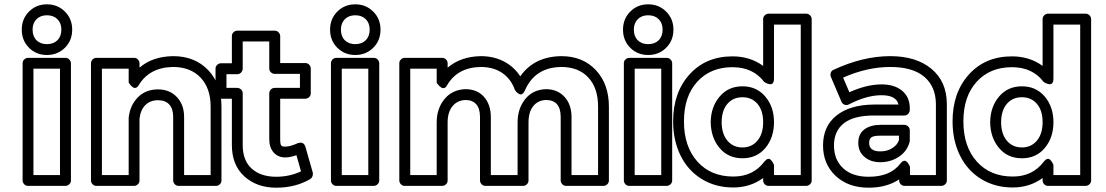

<svg xmlns="http://www.w3.org/2000/svg" viewBox="-20 -830 5086 883"><path d="M80.1 -693.8Q80.1 -743.2 113.3 -776.6Q146.5 -810.1 195.8 -810.1Q245.1 -810.1 278.6 -776.6Q312 -743.2 312 -693.8Q312 -643.6 278.6 -610.4Q245.1 -577.1 195.8 -577.1Q146.5 -577.1 113.3 -610.4Q80.1 -643.6 80.1 -693.8ZM84 0V-539.1Q84 -549.8 91.8 -556.9Q99.6 -564 108.9 -564H280.8Q291.5 -564 298.8 -556.2Q306.2 -548.3 306.2 -539.1V0Q306.2 10.7 298.1 17.8Q290 24.9 280.8 24.9H108.9Q98.1 24.9 91.1 17.1Q84 9.3 84 0ZM129.9 -693.8Q129.9 -663.1 147.7 -645Q165.5 -627 195.8 -627Q226.1 -627 244.1 -645Q262.2 -663.1 262.2 -693.8Q262.2 -723.6 244.1 -741.7Q226.1 -759.8 195.8 -759.8Q166 -759.8 147.9 -741.7Q129.9 -723.6 129.9 -693.8ZM133.8 -24.9H255.9V-514.2H133.8Z M398.4 0V-539.1Q398.4 -549.8 406.2 -556.9Q414.1 -564 423.3 -564H596.7Q607.4 -564 614.5 -556.2Q621.6 -548.3 621.6 -539.1V-519Q681.2 -570.3 776.4 -571.8Q876 -571.8 937.3 -507.6Q998.5 -443.4 998.5 -339.8V0Q998.5 10.7 990.7 17.8Q982.9 24.9 973.6 24.9H801.8Q791 24.9 783.7 17.1Q776.4 9.3 776.4 0V-292Q776.4 -330.1 758.3 -349.6Q740.2 -369.1 706.5 -369.1Q670.9 -369.1 648.4 -346.7Q626 -324.2 621.6 -284.2V0Q621.6 10.7 613.8 17.8Q606 24.9 596.7 24.9H423.3Q412.6 24.9 405.5 17.1Q398.4 9.3 398.4 0ZM448.7 -24.9H571.8V-285.2V-288.1Q577.6 -345.2 613.8 -382.1Q649.9 -418.9 706.5 -418.9Q760.3 -418.9 793.5 -383.5Q826.7 -348.1 826.7 -292V-24.9H948.7V-339.8Q948.7 -424.8 902.1 -473.4Q855.5 -522 776.4 -522Q667.5 -520.5 617.7 -438Q611.8 -428.2 605 -426.3Q598.1 -424.3 592.5 -428Q586.9 -431.6 582 -436.8Q577.1 -441.9 574.2 -446.3L571.8 -451.2V-514.2H448.7Z M971.2 -400.9V-514.2Q971.2 -524.9 979.2 -532Q987.3 -539.1 996.6 -539.1H1046.4V-664.1Q1046.4 -674.8 1054.2 -681.9Q1062 -689 1071.3 -689H1243.2Q1253.9 -689 1261.2 -681.2Q1268.6 -673.3 1268.6 -664.1V-540H1384.3Q1395 -540 1402.1 -532.2Q1409.2 -524.4 1409.2 -515.1V-400.9Q1409.2 -390.1 1401.4 -383.1Q1393.6 -376 1384.3 -376H1268.6V-189.9Q1268.6 -166.5 1273.7 -160.6Q1278.8 -154.8 1293.5 -155.8Q1314.9 -155.8 1350.6 -171.9Q1355.5 -173.3 1361.8 -174.1Q1368.2 -174.8 1374.8 -170.2Q1381.3 -165.5 1384.3 -155.8L1418.5 -36.1Q1420.4 -27.8 1417 -19.3Q1413.6 -10.7 1407.2 -6.8Q1339.4 33.2 1250.5 33.2Q1161.1 33.2 1103.8 -18.8Q1046.4 -70.8 1046.4 -163.1V-376H996.6Q985.8 -376 978.5 -383.8Q971.2 -391.6 971.2 -400.9ZM1021.5 -425.8H1071.3Q1080.6 -425.8 1088.4 -418.7Q1096.2 -411.6 1096.2 -400.9V-163.1Q1096.2 -91.8 1137.7 -54.4Q1179.2 -17.1 1250.5 -17.1Q1311.5 -17.1 1364.3 -42L1343.3 -116.2Q1313.5 -106 1293.5 -106Q1259.3 -105.5 1238.8 -128.4Q1218.3 -151.4 1218.3 -189.9V-400.9Q1218.3 -410.2 1225.3 -418Q1232.4 -425.8 1243.2 -425.8H1359.4V-490.2H1243.2Q1233.9 -490.2 1226.1 -497.3Q1218.3 -504.4 1218.3 -515.1V-639.2H1096.2V-514.2Q1096.2 -504.9 1089.1 -496.8Q1082 -488.8 1071.3 -488.8H1021.5Z M1498 -693.8Q1498 -743.2 1531.2 -776.6Q1564.5 -810.1 1613.8 -810.1Q1663.1 -810.1 1696.5 -776.6Q1730 -743.2 1730 -693.8Q1730 -643.6 1696.5 -610.4Q1663.1 -577.1 1613.8 -577.1Q1564.5 -577.1 1531.2 -610.4Q1498 -643.6 1498 -693.8ZM1502 0V-539.1Q1502 -549.8 1509.8 -556.9Q1517.6 -564 1526.9 -564H1698.7Q1709.5 -564 1716.8 -556.2Q1724.1 -548.3 1724.1 -539.1V0Q1724.1 10.7 1716.1 17.8Q1708 24.9 1698.7 24.9H1526.9Q1516.1 24.9 1509 17.1Q1502 9.3 1502 0ZM1547.9 -693.8Q1547.9 -663.1 1565.7 -645Q1583.5 -627 1613.8 -627Q1644 -627 1662.1 -645Q1680.2 -663.1 1680.2 -693.8Q1680.2 -723.6 1662.1 -741.7Q1644 -759.8 1613.8 -759.8Q1584 -759.8 1565.9 -741.7Q1547.9 -723.6 1547.9 -693.8ZM1551.8 -24.9H1673.8V-514.2H1551.8Z M1816.4 0V-539.1Q1816.4 -549.8 1824.2 -556.9Q1832 -564 1841.3 -564H2013.7Q2024.4 -564 2031.5 -556.2Q2038.6 -548.3 2038.6 -539.1V-519Q2099.6 -570.3 2191.4 -571.8Q2250.5 -571.8 2297.1 -547.6Q2343.8 -523.4 2372.6 -479Q2437 -570.3 2561.5 -571.8Q2660.2 -571.8 2720.2 -507.6Q2780.3 -443.4 2780.3 -339.8V0Q2780.3 10.7 2772.5 17.8Q2764.6 24.9 2755.4 24.9H2583.5Q2572.8 24.9 2565.7 17.1Q2558.6 9.3 2558.6 0V-292Q2558.6 -370.1 2490.7 -370.1Q2453.6 -368.7 2432.1 -341.6Q2410.6 -314.5 2410.6 -267.1V0Q2410.6 10.7 2402.8 17.8Q2395 24.9 2385.7 24.9H2212.4Q2201.7 24.9 2194.6 17.1Q2187.5 9.3 2187.5 0V-292Q2187.5 -331.5 2169.9 -350.8Q2152.3 -370.1 2120.6 -370.1Q2083 -368.7 2060.8 -341.3Q2038.6 -314 2038.6 -267.1V0Q2038.6 10.7 2030.8 17.8Q2022.9 24.9 2013.7 24.9H1841.3Q1830.6 24.9 1823.5 17.1Q1816.4 9.3 1816.4 0ZM1866.7 -24.9H1988.3V-267.1Q1988.3 -330.6 2024.2 -374.3Q2060.1 -418 2120.6 -419.9Q2174.8 -419.9 2206.1 -384.3Q2237.3 -348.6 2237.3 -292V-24.9H2360.4V-267.1Q2360.4 -330.6 2395.5 -374.3Q2430.7 -418 2490.7 -419.9Q2543.9 -419.9 2576.2 -384.5Q2608.4 -349.1 2608.4 -292V-24.9H2730.5V-339.8Q2730.5 -425.8 2685.3 -473.9Q2640.1 -522 2561.5 -522Q2440.4 -520.5 2394.5 -415Q2389.2 -402.8 2382.3 -398.4Q2375.5 -394 2369.6 -396.7Q2363.8 -399.4 2358.6 -403.8Q2353.5 -408.2 2350.6 -412.6L2347.7 -417Q2330.1 -466.8 2289.8 -494.4Q2249.5 -522 2191.4 -522Q2083.5 -520.5 2035.6 -437Q2030.3 -427.2 2023.2 -425.3Q2016.1 -423.3 2010.3 -427Q2004.4 -430.7 1999.3 -435.8Q1994.1 -440.9 1991.2 -445.3L1988.3 -450.2V-514.2H1866.7Z M2845.2 -693.8Q2845.2 -743.2 2878.4 -776.6Q2911.6 -810.1 2960.9 -810.1Q3010.3 -810.1 3043.7 -776.6Q3077.1 -743.2 3077.1 -693.8Q3077.1 -643.6 3043.7 -610.4Q3010.3 -577.1 2960.9 -577.1Q2911.6 -577.1 2878.4 -610.4Q2845.2 -643.6 2845.2 -693.8ZM2849.1 0V-539.1Q2849.1 -549.8 2856.9 -556.9Q2864.7 -564 2874 -564H3045.9Q3056.6 -564 3064 -556.2Q3071.3 -548.3 3071.3 -539.1V0Q3071.3 10.7 3063.2 17.8Q3055.2 24.9 3045.9 24.9H2874Q2863.3 24.9 2856.2 17.1Q2849.1 9.3 2849.1 0ZM2895 -693.8Q2895 -663.1 2912.8 -645Q2930.7 -627 2960.9 -627Q2991.2 -627 3009.3 -645Q3027.3 -663.1 3027.3 -693.8Q3027.3 -723.6 3009.3 -741.7Q2991.2 -759.8 2960.9 -759.8Q2931.2 -759.8 2913.1 -741.7Q2895 -723.6 2895 -693.8ZM2898.9 -24.9H3021V-514.2H2898.9Z M3075.7 -272Q3075.7 -404.3 3150.9 -487.5Q3226.1 -570.8 3348.6 -570.8Q3429.7 -570.8 3489.7 -526.9V-742.2Q3489.7 -752.9 3497.6 -760Q3505.4 -767.1 3514.6 -767.1H3687.5Q3698.2 -767.1 3705.6 -759.3Q3712.9 -751.5 3712.9 -742.2V0Q3712.9 10.7 3704.8 17.8Q3696.8 24.9 3687.5 24.9H3514.6Q3503.9 24.9 3496.8 17.1Q3489.7 9.3 3489.7 0V-11.2Q3430.2 32.2 3352.5 32.2Q3270.5 32.2 3207.3 -6.6Q3144 -45.4 3109.9 -114.5Q3075.7 -183.6 3075.7 -272ZM3125.5 -272Q3125.5 -155.8 3187.3 -86.9Q3249 -18.1 3352.5 -18.1Q3443.4 -18.1 3494.6 -85.9Q3502.4 -96.2 3510 -98.6Q3517.6 -101.1 3522.7 -96.7Q3527.8 -92.3 3531.7 -86.7Q3535.6 -81.1 3537.6 -76.2L3539.6 -70.8V-24.9H3662.6V-716.8H3539.6V-467.8Q3539.6 -455.1 3534.9 -448.7Q3530.3 -442.4 3523.7 -442.6Q3517.1 -442.9 3510.5 -445.1Q3503.9 -447.3 3499.5 -450.2L3494.6 -453.1Q3443.4 -521 3348.6 -521Q3247.6 -521 3186.5 -453.9Q3125.5 -386.7 3125.5 -272ZM3248.5 -268.1Q3249.5 -338.9 3289.6 -386Q3329.6 -433.1 3394.5 -433.1Q3459.5 -433.1 3499.5 -386Q3539.6 -338.9 3539.6 -268.1Q3539.6 -196.8 3499.8 -149.4Q3460 -102.1 3394.5 -102.1Q3329.1 -102.1 3289.3 -149.4Q3249.5 -196.8 3248.5 -268.1ZM3298.8 -268.1Q3299.3 -213.4 3325.7 -182.6Q3352.1 -151.9 3394.5 -151.9Q3437 -151.9 3463.4 -183.1Q3489.7 -214.4 3489.7 -268.1Q3489.7 -321.8 3463.6 -352.3Q3437.5 -382.8 3394.5 -382.8Q3351.6 -382.8 3325.4 -352.5Q3299.3 -322.3 3298.8 -268.1Z M3765.1 -161.1Q3765.1 -249.5 3827.1 -298.8Q3889.2 -348.1 3997.1 -349.1H4112.3Q4102.1 -392.1 4034.2 -392.1Q3965.8 -392.1 3884.3 -350.1Q3876 -345.2 3865.5 -348.1Q3855 -351.1 3850.1 -361.8L3801.3 -476.1Q3797.4 -485.4 3800.8 -495.4Q3804.2 -505.4 3813 -508.8Q3948.2 -571.8 4074.2 -571.8Q4193.4 -571.8 4263.7 -513.4Q4334 -455.1 4334.5 -352.1V0Q4334.5 10.7 4326.4 17.8Q4318.4 24.9 4309.1 24.9H4140.1Q4129.4 24.9 4122.3 17.1Q4115.2 9.3 4115.2 0V-4.9Q4057.1 33.2 3975.1 33.2Q3880.9 33.2 3823 -21.2Q3765.1 -75.7 3765.1 -161.1ZM3975.1 -17.1Q4074.7 -17.1 4120.1 -77.1Q4127.9 -87.4 4135.5 -89.8Q4143.1 -92.3 4148.2 -87.9Q4153.3 -83.5 4157.2 -77.9Q4161.1 -72.3 4163.1 -67.4L4165 -62V-24.9H4284.2V-352.1Q4283.2 -433.1 4230 -477.5Q4176.8 -522 4074.2 -522Q3968.3 -522 3857.4 -473.1L3886.2 -405.8Q3966.3 -441.9 4034.2 -441.9Q4093.8 -441.9 4128.9 -412.6Q4164.1 -383.3 4164.1 -332V-324.2Q4164.1 -314.9 4157 -306.9Q4149.9 -298.8 4139.2 -298.8H3997.1Q3904.8 -298.3 3860.1 -262.5Q3815.4 -226.6 3815.4 -161.1Q3815.4 -95.7 3857.4 -56.4Q3899.4 -17.1 3975.1 -17.1ZM3927.2 -172.9Q3927.2 -214.4 3955.6 -235.1Q3983.9 -255.9 4030.3 -255.9H4139.2Q4148.4 -255.9 4156.2 -248.8Q4164.1 -241.7 4164.1 -231V-183.1Q4164.1 -182.1 4163.6 -179.9Q4163.1 -177.7 4163.1 -176.8Q4151.9 -134.3 4114 -109.1Q4076.2 -84 4028.3 -84Q3984.4 -84 3955.8 -108.2Q3927.2 -132.3 3927.2 -172.9ZM3977.1 -172.9Q3977.1 -133.8 4028.3 -133.8Q4060.5 -133.8 4084 -148.9Q4107.4 -164.1 4114.3 -186V-206.1H4030.3Q3998 -206.1 3987.5 -198.5Q3977.1 -190.9 3977.1 -172.9Z M4360.8 -272Q4360.8 -404.3 4436 -487.5Q4511.2 -570.8 4633.8 -570.8Q4714.8 -570.8 4774.9 -526.9V-742.2Q4774.9 -752.9 4782.7 -760Q4790.5 -767.1 4799.8 -767.1H4972.7Q4983.4 -767.1 4990.7 -759.3Q4998 -751.5 4998 -742.2V0Q4998 10.7 4990 17.8Q4981.9 24.9 4972.7 24.9H4799.8Q4789.1 24.9 4782 17.1Q4774.9 9.3 4774.9 0V-11.2Q4715.3 32.2 4637.7 32.2Q4555.7 32.2 4492.4 -6.6Q4429.2 -45.4 4395 -114.5Q4360.8 -183.6 4360.8 -272ZM4410.6 -272Q4410.6 -155.8 4472.4 -86.9Q4534.2 -18.1 4637.7 -18.1Q4728.5 -18.1 4779.8 -85.9Q4787.6 -96.2 4795.2 -98.6Q4802.7 -101.1 4807.9 -96.7Q4813 -92.3 4816.9 -86.7Q4820.8 -81.1 4822.8 -76.2L4824.7 -70.8V-24.9H4947.8V-716.8H4824.7V-467.8Q4824.7 -455.1 4820.1 -448.7Q4815.4 -442.4 4808.8 -442.6Q4802.2 -442.9 4795.7 -445.1Q4789.1 -447.3 4784.7 -450.2L4779.8 -453.1Q4728.5 -521 4633.8 -521Q4532.7 -521 4471.7 -453.9Q4410.6 -386.7 4410.6 -272ZM4533.7 -268.1Q4534.7 -338.9 4574.7 -386Q4614.7 -433.1 4679.7 -433.1Q4744.6 -433.1 4784.7 -386Q4824.7 -338.9 4824.7 -268.1Q4824.7 -196.8 4784.9 -149.4Q4745.1 -102.1 4679.7 -102.1Q4614.3 -102.1 4574.5 -149.4Q4534.7 -196.8 4533.7 -268.1ZM4584 -268.1Q4584.5 -213.4 4610.8 -182.6Q4637.2 -151.9 4679.7 -151.9Q4722.2 -151.9 4748.5 -183.1Q4774.9 -214.4 4774.9 -268.1Q4774.9 -321.8 4748.8 -352.3Q4722.7 -382.8 4679.7 -382.8Q4636.7 -382.8 4610.6 -352.5Q4584.5 -322.3 4584 -268.1Z"/></svg>

Font: Trueno Bold Outline
Style: Regular
Weight: 700
Width: 6
Designer: Julieta Ulanovsky
Foundry: Julieta Ulanovsky
Version: Version 3.001b | FøM Fix